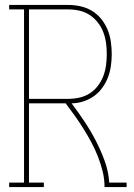

<svg xmlns="http://www.w3.org/2000/svg" viewBox="-20 -755 540 775"><path d="M17 0V-18H77V-717H17V-735H256Q281 -735 305.5 -729.5Q330 -724 351.5 -711Q373 -698 389 -678Q405 -658 414.5 -634.5Q424 -611 427.5 -586Q431 -561 431 -536Q431 -512 427.5 -488Q424 -464 415.5 -442Q407 -420 392.5 -400Q378 -380 358.5 -366.5Q339 -353 316 -345.5Q293 -338 269 -338Q296 -302 321 -264.5Q346 -227 366.5 -187.5Q387 -148 402.5 -105.5Q418 -63 421 -18H491V0H402Q402 -32 394.5 -62.5Q387 -93 375.5 -122.5Q364 -152 349 -180Q334 -208 317.5 -234.5Q301 -261 282.5 -287Q264 -313 245 -338H97V-18H157V0ZM97 -356H256Q278 -356 300.5 -361Q323 -366 342 -378Q361 -390 375 -408.5Q389 -427 397 -448Q405 -469 408 -491.5Q411 -514 411 -536Q411 -559 408 -581.5Q405 -604 397 -625Q389 -646 375 -664Q361 -682 342 -694.5Q323 -707 300.5 -712Q278 -717 256 -717H97Z"/></svg>

Font: Iosevka Curly Slab Thin
Style: Regular
Weight: 100
Monospace: yes
Designer: Belleve Invis
Foundry: Belleve Invis
Version: Version 22.1.2; ttfautohint (v1.8.4)